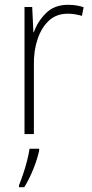

<svg xmlns="http://www.w3.org/2000/svg" viewBox="-20 -558 382 799"><path d="M263 -538Q299 -538 328 -528L321 -492Q307 -496 292.5 -498.5Q278 -501 262 -501Q215 -501 184 -472.5Q153 -444 136.5 -395.5Q120 -347 121 -288V0H82V-529H114L119 -424H121Q136 -468 171 -503Q206 -538 263 -538ZM143 69Q135 105 118.5 146Q102 187 81 221H59V213Q66 196 75.5 168.5Q85 141 92.5 111.5Q100 82 103 61H143Z"/></svg>

Font: Noto Sans Georgian SemiCondensed ExtraLight
Style: Regular
Weight: 200
Width: 4
Designer: Monotype Design Team, Akaki Razmadze
Foundry: Google LLC
Version: Version 2.005; ttfautohint (v1.8.4.7-5d5b)